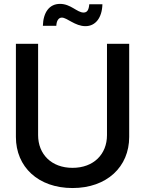

<svg xmlns="http://www.w3.org/2000/svg" viewBox="-20 -952 744 984"><path d="M351.6 11.7C527.8 11.7 642.1 -97.2 642.1 -250V-727.5H528.3V-259.3C528.3 -162.1 460.4 -91.8 351.6 -91.8C243.2 -91.8 175.3 -162.1 175.3 -259.3V-727.5H61.5V-250C61.5 -96.7 175.8 11.7 351.6 11.7ZM418 -817.9C469.2 -817.9 502.9 -860.4 504.9 -930.2H437.5C435.1 -900.9 426.8 -887.7 408.2 -887.7C375 -887.7 342.8 -932.1 287.6 -932.1C232.4 -932.1 201.7 -888.2 199.7 -819.8H268.6C269.5 -842.3 278.3 -861.8 296.9 -861.8C323.7 -861.8 364.3 -817.9 418 -817.9Z"/></svg>

Font: Raveo Display Display Medium
Style: Regular
Weight: 500
Designer: Jakub Foglar, Rasmus Andersson (Inter)
Foundry: Jakubfoglar.com
Version: Version 1.100;Glyphs 3.2.3 (3260)